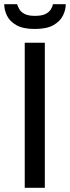

<svg xmlns="http://www.w3.org/2000/svg" viewBox="-31 -888 331 908"><path d="M86 0V-686H181V0ZM133 -751Q78 -751 46.5 -769Q15 -787 2 -814Q-11 -841 -11 -868H50Q53 -858 60.5 -844.5Q68 -831 85.5 -822Q103 -813 134 -813Q167 -813 184.5 -822Q202 -831 210 -844.5Q218 -858 219 -868H280Q280 -841 266.5 -814Q253 -787 221.5 -769Q190 -751 133 -751Z"/></svg>

Font: Archivo SemiBold
Style: Regular
Weight: 400
Version: Version 2.001